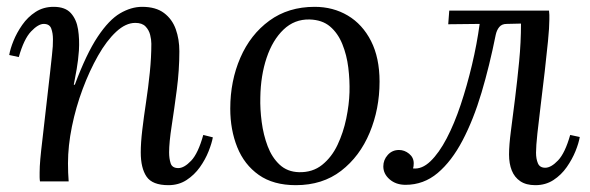

<svg xmlns="http://www.w3.org/2000/svg" viewBox="-20 -531 1728 562"><path d="M473 11Q426 11 409 -14Q392 -39 392 -85Q392 -113 396.5 -151Q401 -189 407.5 -232Q414 -275 418.5 -319Q423 -363 423 -403Q423 -415 419.5 -429Q416 -443 406 -453.5Q396 -464 376 -464Q348 -464 320 -438Q292 -412 267 -368Q242 -324 222 -270.5Q202 -217 190.5 -160.5Q179 -104 179 -53Q179 -38 179.5 -25.5Q180 -13 181 0H97Q96 -7 96 -12.5Q96 -18 96 -26Q96 -43 98 -65.5Q100 -88 104.5 -125.5Q109 -163 116 -226Q123 -285 126.5 -318Q130 -351 132 -368.5Q134 -386 134.5 -395.5Q135 -405 135 -416Q135 -434 130 -447.5Q125 -461 108 -461Q92 -461 71 -439Q50 -417 35 -364L7 -370Q10 -388 19.5 -411.5Q29 -435 45 -458Q61 -481 84 -496Q107 -511 137 -511Q171 -511 187.5 -492.5Q204 -474 208.5 -445Q213 -416 211 -383Q209 -355 204.5 -329Q200 -303 196 -283H199Q233 -374 266 -423.5Q299 -473 331.5 -492Q364 -511 396 -511Q436 -511 460 -493Q484 -475 494.5 -445.5Q505 -416 505 -381Q505 -326 497.5 -268.5Q490 -211 482.5 -162.5Q475 -114 475 -85Q475 -67 479.5 -53Q484 -39 502 -39Q519 -39 539.5 -60.5Q560 -82 575 -136L603 -129Q600 -112 590.5 -88Q581 -64 565 -41.5Q549 -19 526 -4Q503 11 473 11Z M901 -511Q955 -511 998 -485.5Q1041 -460 1066 -411Q1091 -362 1091 -292Q1091 -212 1062 -142.5Q1033 -73 978.5 -31Q924 11 846 11Q780 11 737.5 -19Q695 -49 674.5 -100Q654 -151 654 -213Q654 -294 683.5 -362Q713 -430 768.5 -470.5Q824 -511 901 -511ZM886 -474Q842 -475 810 -444.5Q778 -414 760.5 -362Q743 -310 742 -246Q741 -212 746 -174Q751 -136 763.5 -103Q776 -70 798.5 -49Q821 -28 855 -27Q895 -26 923 -48.5Q951 -71 968 -107Q985 -143 993.5 -184Q1002 -225 1003 -261Q1004 -296 999.5 -333Q995 -370 982 -402Q969 -434 946 -453.5Q923 -473 886 -474Z M1167 10Q1139 10 1120.5 -6Q1102 -22 1102 -44Q1102 -63 1115 -77.5Q1128 -92 1148 -92Q1164 -92 1177.5 -81Q1191 -70 1191 -53Q1191 -48 1190.5 -44.5Q1190 -41 1189 -38Q1215 -35 1240 -59Q1265 -83 1287.5 -126Q1310 -169 1328.5 -224.5Q1347 -280 1361.5 -341Q1376 -402 1384 -461L1292 -460L1295 -500H1587Q1588 -493 1588 -487.5Q1588 -482 1588 -474Q1588 -451 1584 -410.5Q1580 -370 1574.5 -322Q1569 -274 1563 -226Q1557 -178 1553 -140.5Q1549 -103 1549 -84Q1549 -66 1554.5 -53Q1560 -40 1576 -40Q1593 -40 1613.5 -61.5Q1634 -83 1649 -136L1677 -130Q1674 -112 1664.5 -88.5Q1655 -65 1639 -42Q1623 -19 1600 -4Q1577 11 1547 11Q1520 11 1503 -0.5Q1486 -12 1478 -32Q1470 -52 1470 -79Q1470 -106 1475.5 -148Q1481 -190 1487.5 -242Q1494 -294 1499.5 -350.5Q1505 -407 1505 -462L1463 -461Q1449 -461 1441.5 -452Q1434 -443 1431 -429Q1413 -339 1389.5 -260Q1366 -181 1334 -120Q1302 -59 1261 -24.5Q1220 10 1167 10Z"/></svg>

Font: Lora Italic
Style: Italic
Weight: 400
Italic angle: -3°
Designer: Olga Karpushina, Alexei Vanyashin (Cyrillic)
Foundry: Cyreal
Version: Version 2.210; ttfautohint (v1.8.1.43-b0c9)